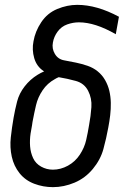

<svg xmlns="http://www.w3.org/2000/svg" viewBox="-20 -763 540 791"><path d="M198 8Q158 8 121 -6Q84 -20 60.5 -49.5Q37 -79 28.5 -117.5Q20 -156 24.5 -197Q29 -238 36 -278Q42 -312 50.5 -345Q59 -378 81.5 -407Q104 -436 135 -455Q148 -463 162 -469L160 -470Q131 -489 121 -523.5Q111 -558 118 -593Q125 -634 150 -671.5Q175 -709 216 -726Q257 -743 298 -743Q379 -743 470 -694L457 -622Q372 -671 305 -671Q281 -671 257 -662.5Q233 -654 217.5 -633Q202 -612 198 -588Q193 -563 206 -541Q219 -519 244 -514.5Q269 -510 293 -505Q317 -500 340.5 -492Q364 -484 382.5 -469Q401 -454 413 -433Q425 -412 430.5 -388.5Q436 -365 436.5 -339.5Q437 -314 434 -288.5Q431 -263 426 -237Q418 -193 406 -149Q394 -105 362.5 -67Q331 -29 287 -10.5Q243 8 198 8ZM198 -64Q230 -64 260 -80.5Q290 -97 309 -126Q328 -155 335 -186Q342 -217 347 -248Q354 -285 356.5 -321.5Q359 -358 343 -389Q327 -420 292.5 -429.5Q258 -439 222 -445Q214 -442 206 -437Q175 -420 155.5 -391Q136 -362 128.5 -330Q121 -298 115 -266L114 -261L112 -247L106 -213Q102 -186 104 -160Q106 -134 116.5 -111.5Q127 -89 149.5 -76.5Q172 -64 198 -64Z"/></svg>

Font: Iosevka SS08
Style: Italic
Weight: 400
Italic angle: -10°
Monospace: yes
Designer: Belleve Invis
Foundry: Belleve Invis
Version: 2.1.0; ttfautohint (v1.8.2)